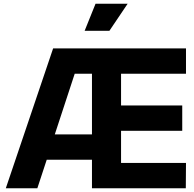

<svg xmlns="http://www.w3.org/2000/svg" viewBox="-20 -1003 1033 1023"><path d="M263 -745H971V-610H625V-441H951V-306H625V-135H971L970 0H470V-152H229L179 0H11ZM470 -287V-610H378L272 -287ZM489 -983H660L563 -839H431Z"/></svg>

Font: Evergrow Sans 
Style: ExtraBold
Weight: 800
Foundry: 10Web
Version: Version 1.000